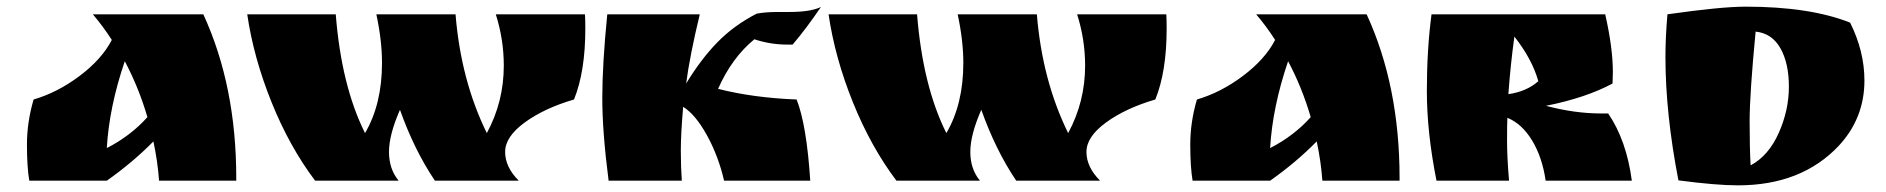

<svg xmlns="http://www.w3.org/2000/svg" viewBox="-20 -543 5669 577"><path d="M690 -8V0H458Q454 -57 441 -118Q379 -55 301 0H68Q61 -41 61 -108.5Q61 -176 81 -244Q153 -265 219.5 -315Q286 -365 316 -423Q289 -465 259 -500H591Q690 -285 690 -8ZM423 -191Q397 -280 355 -359Q308 -221 301 -98Q373 -135 423 -191Z M1494 -346Q1494 -424 1470 -500H1738Q1739 -485 1739 -456Q1739 -328 1705 -244Q1616 -218 1557 -175Q1498 -132 1498 -86.5Q1498 -41 1539 0H1287Q1225 -92 1182 -213Q1149 -138 1149 -86.5Q1149 -35 1178 0H927Q850 -102 796 -236Q742 -370 723 -500H989Q1006 -285 1077 -143Q1128 -230 1128 -354Q1128 -421 1111 -500H1349Q1365 -302 1443 -143Q1494 -237 1494 -346Z M2319 -507H2352Q2416 -507 2447 -522Q2403 -457 2362 -409H2346Q2295 -409 2247 -425Q2179 -369 2138 -276Q2244 -249 2374 -244Q2404 -168 2415 0H2156Q2139 -74 2104.5 -136.5Q2070 -199 2033 -222Q2026 -140 2026 -90Q2026 -40 2029 0H1809Q1790 -147 1790 -248.5Q1790 -350 1805 -500H2083Q2053 -376 2042 -292Q2087 -366 2136.5 -416.5Q2186 -467 2254 -502Q2280 -507 2319 -507Z M3241 -346Q3241 -424 3217 -500H3485Q3486 -485 3486 -456Q3486 -328 3452 -244Q3363 -218 3304 -175Q3245 -132 3245 -86.5Q3245 -41 3286 0H3034Q2972 -92 2929 -213Q2896 -138 2896 -86.5Q2896 -35 2925 0H2674Q2597 -102 2543 -236Q2489 -370 2470 -500H2736Q2753 -285 2824 -143Q2875 -230 2875 -354Q2875 -421 2858 -500H3096Q3112 -302 3190 -143Q3241 -237 3241 -346Z M4186 -8V0H3954Q3950 -57 3937 -118Q3875 -55 3797 0H3564Q3557 -41 3557 -108.5Q3557 -176 3577 -244Q3649 -265 3715.5 -315Q3782 -365 3812 -423Q3785 -465 3755 -500H4087Q4186 -285 4186 -8ZM3919 -191Q3893 -280 3851 -359Q3804 -221 3797 -98Q3869 -135 3919 -191Z M4827 -326 4826 -292Q4746 -249 4626 -225Q4712 -202 4792 -202H4813Q4868 -121 4884 0H4625Q4615 -70 4584.5 -120.5Q4554 -171 4510 -189Q4509 -172 4509 -121Q4509 -70 4515 0H4297Q4268 -145 4268 -269.5Q4268 -394 4282 -500H4804Q4827 -399 4827 -326ZM4531 -433Q4519 -345 4513 -260Q4568 -268 4603 -299Q4584 -366 4531 -433Z M5226 -523Q5419 -523 5540 -475Q5583 -389 5583 -301Q5583 -188 5506 -105Q5394 14 5203 14Q5137 14 5024 -1Q4985 -202 4985 -372Q4985 -431 4991 -500Q5152 -523 5226 -523ZM5256 -448Q5238 -260 5238 -178.5Q5238 -97 5241 -46Q5295 -75 5325.5 -143.5Q5356 -212 5356 -282.5Q5356 -353 5330.5 -398Q5305 -443 5256 -448Z"/></svg>

Font: Ruslan Display
Style: Regular
Weight: 400
Version: Version 1.000